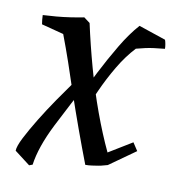

<svg xmlns="http://www.w3.org/2000/svg" viewBox="-64 -520 568 622"><g transform="rotate(10 220.0 -208.5)"><path d="M251 12Q231 -40 210 -98Q189 -156 169 -215Q154 -261 138.5 -306Q123 -351 107 -393L34 -412Q33 -418 32 -426.5Q31 -435 31 -442Q52 -443 75 -445Q98 -447 121.5 -450.5Q145 -454 165 -458L185 -443Q200 -374 220 -301.5Q240 -229 264.5 -162Q289 -95 315 -40L392 -87L409 -61L323 0Q318 1 310 3.5Q302 6 292.5 7.5Q283 9 272.5 10.5Q262 12 251 12ZM72 45 21 6Q21 -8 36 -37.5Q51 -67 74 -104.5Q97 -142 122.5 -179Q148 -216 170 -246.5Q192 -277 203 -293L219 -264Q169 -173 130 -95.5Q91 -18 83 41ZM216 -154 193 -200Q212 -239 237 -288Q262 -337 290 -384Q318 -431 346 -462L435 -432Q437 -427 438.5 -418.5Q440 -410 440 -403Q428 -402 404 -399Q380 -396 347 -387Q318 -356 293.5 -314.5Q269 -273 250 -230.5Q231 -188 216 -154Z"/></g></svg>

Font: Labrada
Style: Italic
Weight: 400
Italic angle: -7°
Designer: Mercedes Jáuregui
Foundry: Omnibus-Type Team
Version: Version 1.000